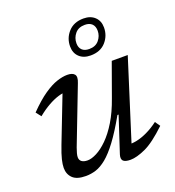

<svg xmlns="http://www.w3.org/2000/svg" viewBox="-131 -812 845 925"><g transform="rotate(-20 291.5 -349.0)"><path d="M341 -31.5 401 -214.5H395Q354 -142 320.5 -97.2Q287 -52.5 258.8 -29.5Q230.5 -6.5 204.8 1.8Q179 10 152.5 10Q106.5 10 85.5 -10.2Q64.5 -30.5 64.5 -63Q64.5 -80.5 70.5 -105.5Q76.5 -130.5 92.5 -172L192.5 -430L206.5 -404.5Q186.5 -405.5 161.2 -398Q136 -390.5 107.5 -374.5Q79 -358.5 49 -334L28.5 -360.5Q75.5 -408.5 112.8 -434Q150 -459.5 179.8 -469.2Q209.5 -479 233 -479Q260 -479 270.2 -466.2Q280.5 -453.5 268.5 -424L157 -134.5Q152 -120.5 148.8 -108.8Q145.5 -97 145.5 -88.5Q145.5 -73.5 156 -65.8Q166.5 -58 186 -58Q206 -58 233 -71.8Q260 -85.5 289.5 -114.5Q319 -143.5 347 -189.5Q375 -235.5 397.5 -299.5L458.5 -469H540.5L404.5 -39L394 -62.5Q414 -60.5 439.5 -65.8Q465 -71 494 -84.8Q523 -98.5 553 -121L571 -95Q505 -32 458.8 -11Q412.5 10 381.5 10Q353.5 10 344 0Q334.5 -10 341 -31.5ZM399.5 -707.5Q435.5 -707.5 457 -687.2Q478.5 -667 478.5 -633Q478.5 -590.5 450.5 -559.2Q422.5 -528 372.5 -528Q336.5 -528 315 -548.2Q293.5 -568.5 293.5 -602.5Q293.5 -645 321.8 -676.2Q350 -707.5 399.5 -707.5ZM376.5 -559.5Q409.5 -559.5 427 -580.8Q444.5 -602 444.5 -628.5Q444.5 -651.5 431.8 -664Q419 -676.5 395.5 -676.5Q362.5 -676.5 345 -655.2Q327.5 -634 327.5 -606.5Q327.5 -584 340.2 -571.8Q353 -559.5 376.5 -559.5Z"/></g></svg>

Font: Newsreader 12pt
Style: Italic
Weight: 400
Italic angle: -17°
Version: Version 1.003